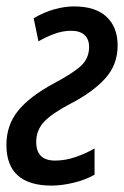

<svg xmlns="http://www.w3.org/2000/svg" viewBox="-21 -569 387 599"><path d="M140 10Q-1 10 -1 -117Q-1 -178 35 -223Q71 -268 149 -310Q206 -340 231.5 -363.5Q257 -387 257 -423Q257 -446 243 -459.5Q229 -473 201 -473Q175 -473 149 -463.5Q123 -454 99 -440L84 -512Q116 -531 148.5 -540Q181 -549 210 -549Q277 -549 311.5 -516.5Q346 -484 346 -427Q346 -367 307 -324Q268 -281 198 -245Q141 -215 116.5 -189Q92 -163 92 -126Q92 -68 151 -68Q183 -68 216 -79.5Q249 -91 274 -106V-24Q246 -8 209 1Q172 10 140 10Z"/></svg>

Font: Noto Sans ExtraCondensed Medium
Style: Italic
Weight: 500
Width: 2
Italic angle: -12°
Designer: Monotype Design Team
Foundry: Monotype Imaging Inc.
Version: Version 2.013; ttfautohint (v1.8.4.7-5d5b)